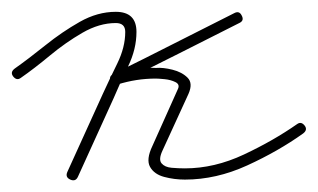

<svg xmlns="http://www.w3.org/2000/svg" viewBox="-30 -295 538 325"><path d="M5 -163Q-2 -158 -8 -166Q-13 -173 -5 -179Q19 -196 47 -218.5Q75 -241 105 -258Q135 -275 166 -275Q201 -275 201 -241Q201 -212 187 -183Q173 -154 162 -128Q147 -95 132 -62Q117 -29 102 4Q102 4 102 4Q102 4 102 4Q98 13 89 9Q80 5 84 -4Q99 -37 114 -70Q129 -103 144 -136Q155 -160 168.5 -187.5Q182 -215 182 -241Q182 -256 166 -256Q138 -256 109.5 -239.5Q81 -223 54.5 -201Q28 -179 5 -163Q5 -163 5 -163Q5 -163 5 -163ZM367 -273Q375 -277 379 -269Q384 -260 375 -256Q324 -230 273 -204.5Q222 -179 170 -153Q162 -149 159 -158Q155 -168 163 -170Q181 -176 198.5 -178.5Q216 -181 234 -180Q234 -180 234 -180Q234 -180 234 -180Q246 -181 262 -177Q278 -173 287.5 -163.5Q297 -154 289 -136Q289 -136 289 -136Q289 -136 289 -136Q278 -112 267 -88Q256 -64 245 -40Q245 -40 245 -40Q245 -40 245 -40Q238 -25 243.5 -18.5Q249 -12 260.5 -11Q272 -10 283 -10Q333 -10 383 -33.5Q433 -57 473 -85Q473 -85 473 -85Q473 -85 473 -85Q480 -90 486 -82Q491 -75 483 -69Q441 -39 388.5 -15Q336 9 283 9Q265 9 248 4.5Q231 0 224 -12.5Q217 -25 228 -48Q228 -48 228 -48Q228 -48 228 -48Q239 -72 249.5 -96Q260 -120 271 -144Q271 -144 271 -144Q271 -144 271 -144Q275 -152 267 -156Q259 -160 248.5 -161Q238 -162 234 -162Q234 -162 234 -162Q234 -162 234 -162Q217 -162 201 -159.5Q185 -157 169 -152Q160 -150 157 -158Q154 -166 162 -170Q213 -195 264 -221Q315 -247 367 -273Q367 -273 367 -273Q367 -273 367 -273Z"/></svg>

Font: FRB American Cursive Guidelines Arrows Extralight
Style: Italic
Weight: 200
Italic angle: -25°
Version: Version 2.0;Modular Font Editor K font №1